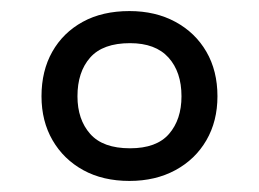

<svg xmlns="http://www.w3.org/2000/svg" viewBox="-20 -744 468 347"><path d="M214 -417Q166 -417 130.5 -436.5Q95 -456 75 -490.5Q55 -525 55 -570Q55 -616 74.5 -650.5Q94 -685 129.5 -704.5Q165 -724 214 -724Q261 -724 297 -704.5Q333 -685 353 -650.5Q373 -616 373 -570Q373 -525 353 -490.5Q333 -456 297 -436.5Q261 -417 214 -417ZM215 -476Q263 -476 285.5 -502Q308 -528 308 -570Q308 -614 284.5 -640Q261 -666 215 -666Q166 -666 143 -640Q120 -614 120 -570Q120 -528 143 -502Q166 -476 215 -476Z"/></svg>

Font: Noto Sans Kannada
Style: Regular
Weight: 400
Designer: Jelle Bosma - Monotype Design Team
Foundry: Monotype Imaging Inc.
Version: Version 2.003